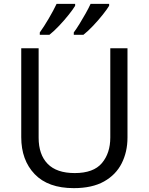

<svg xmlns="http://www.w3.org/2000/svg" viewBox="-20 -964 771 994"><path d="M640 -252Q640 -178 610 -118.5Q580 -59 518.5 -24.5Q457 10 362 10Q229 10 159.5 -62.5Q90 -135 90 -254V-714H180V-251Q180 -164 226.5 -116Q273 -68 367 -68Q464 -68 507.5 -119.5Q551 -171 551 -252V-714H640ZM545 -934Q535 -917 512 -888Q489 -859 462 -830.5Q435 -802 412 -784H362V-796Q376 -815 392 -841Q408 -867 423.5 -894.5Q439 -922 449 -944H545ZM369 -934Q359 -917 336 -888Q313 -859 286 -830.5Q259 -802 236 -784H186V-796Q207 -825 232 -867.5Q257 -910 273 -944H369Z"/></svg>

Font: Noto Sans Warang Citi
Style: Regular
Weight: 400
Designer: Mangu Purty
Foundry: Mangu Purty
Version: Version 3.002; ttfautohint (v1.8.4.7-5d5b)